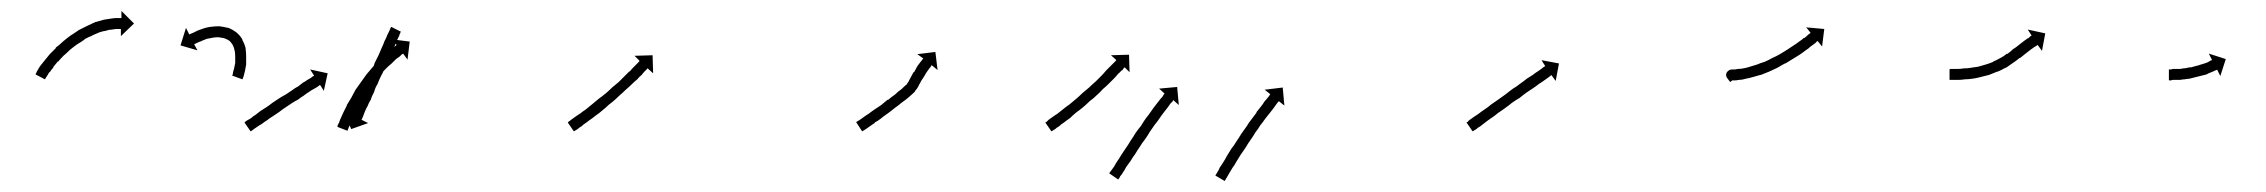

<svg xmlns="http://www.w3.org/2000/svg" viewBox="-20 -315 4142 351"><path d="M46 -181Q46 -181 46 -181Q46 -181 46 -181Q46 -181 46 -181Q46 -181 46 -181Q47 -184 49 -187Q49 -187 49 -187Q49 -187 49 -187Q49 -187 49 -187Q49 -187 49 -187Q51 -191 54 -195Q54 -195 54 -195Q54 -195 54 -195Q54 -195 54 -195Q54 -195 54 -195Q58 -200 62 -205Q62 -205 62 -205Q62 -205 62 -205Q62 -205 62 -205Q62 -205 62 -205Q66 -210 71 -216Q71 -216 71 -216Q71 -216 71 -216Q71 -216 71 -216Q71 -216 71 -216Q77 -222 82 -227Q82 -227 82 -227Q82 -227 82 -227Q82 -227 82 -227.5Q82 -228 82 -228Q89 -233 95 -239Q95 -239 95 -239Q95 -239 95 -239Q95 -239 95 -239Q95 -239 95 -239Q102 -245 109 -250Q109 -250 109 -250Q109 -250 109 -250Q109 -250 109 -250Q109 -250 109 -250Q117 -255 124 -260Q124 -260 124 -260Q124 -260 124 -260Q124 -260 124 -260Q124 -260 124 -260Q132 -264 140 -268Q140 -268 140 -268Q140 -268 140 -268Q140 -268 140 -268Q140 -268 140 -268Q148 -272 155 -275Q155 -275 155 -275Q155 -275 155 -275Q155 -275 155.5 -275Q156 -275 156 -275Q163 -277 170 -279Q170 -279 170 -279Q170 -279 170 -279Q170 -279 170 -279Q170 -279 170 -279Q177 -280 183 -281Q183 -281 183 -281Q183 -281 183 -281Q183 -281 183 -281Q183 -281 183 -281Q189 -282 193 -282Q193 -282 193 -282Q193 -282 193 -282Q193 -282 193 -282Q193 -282 193 -282Q197 -282 200 -282Q200 -282 200 -282Q200 -282 200 -282Q200 -282 200 -282Q200 -282 200 -282Q201 -282 202 -282V-295L225 -272L201 -249V-262Q200 -262 199 -262Q199 -262 199 -262Q199 -262 199 -262Q199 -262 199 -262Q199 -262 199 -262Q197 -262 194 -262Q194 -262 194 -262Q194 -262 194 -262Q194 -262 194 -262Q194 -262 194 -262Q190 -262 185 -261Q185 -261 185 -261Q185 -261 185 -261Q186 -261 186 -261Q186 -261 186 -261Q180 -261 174 -259Q174 -259 174 -259Q174 -259 175 -259Q175 -259 175 -259Q175 -259 175 -259Q168 -258 162 -256Q162 -256 162 -256Q162 -256 162 -256Q162 -256 162 -256Q162 -256 162 -256Q155 -253 148 -250Q148 -250 148 -250Q148 -250 148 -250Q148 -250 148.5 -250Q149 -250 149 -250Q141 -247 134 -243Q134 -243 134 -243Q134 -243 134 -243Q135 -243 135 -243Q135 -243 135 -243Q128 -238 121 -234Q121 -234 121 -234Q121 -234 121 -234Q121 -234 121 -234Q121 -234 121 -234Q114 -229 108 -224Q108 -224 108 -224Q108 -224 108 -224Q108 -224 108 -224Q108 -224 108 -224Q102 -218 96 -213Q96 -213 96 -213Q96 -213 96 -213Q96 -213 96 -213Q96 -213 96 -213Q91 -208 86 -202Q86 -202 86 -202Q86 -202 86 -202Q86 -202 86 -202.5Q86 -203 86 -203Q81 -197 77 -192Q77 -192 77 -192Q77 -192 77 -192Q77 -192 77.5 -192Q78 -192 78 -192Q74 -188 71 -183Q71 -183 71 -183Q71 -183 71 -183Q71 -183 71 -183.5Q71 -184 71 -184Q68 -180 66 -176Q66 -176 66 -176Q66 -176 66 -176Q66 -176 66 -176Q66 -176 66 -176Q64 -174 63 -171Q63 -171 63 -171.5Q63 -172 63 -172Q63 -172 63 -172Q63 -172 63 -172Q63 -171 62 -170L45 -179Q45 -180 46 -181ZM405 -178Q405 -178 405 -178Q405 -178 405 -178Q405 -178 405 -178Q405 -178 405 -178Q406 -180 406 -183Q406 -183 406 -183Q406 -183 406 -183Q406 -183 406 -183Q406 -183 406 -183Q407 -186 408 -190Q408 -190 408 -190Q408 -190 408 -190Q408 -190 408 -190Q408 -190 408 -190Q409 -195 410 -200Q410 -200 410 -200Q410 -200 410 -200Q410 -200 410 -200Q410 -200 410 -200Q410 -205 410 -211Q410 -211 410 -211Q410 -211 410 -211Q410 -211 410 -211Q410 -211 410 -211Q410 -217 409 -223Q409 -223 409 -223Q409 -223 409 -223Q409 -223 409 -222.5Q409 -222 409 -222Q408 -228 405 -234Q405 -234 406 -233Q406 -233 406 -232.5Q406 -232 406 -232Q403 -237 399 -241Q399 -241 400 -240Q400 -240 400 -240Q396 -243 390 -245Q390 -245 390.5 -245Q391 -245 391 -245Q391 -245 391 -245Q391 -245 391 -245Q386 -246 379 -247Q379 -247 379.5 -247Q380 -247 380 -247Q380 -247 380 -247Q380 -247 380 -247Q374 -247 368 -246Q368 -246 368 -246Q368 -246 369 -246Q369 -246 369 -246Q369 -246 369 -246Q363 -245 358 -244Q358 -244 358 -244Q358 -244 358 -244Q358 -244 358 -244Q358 -244 358 -244Q353 -242 348 -240Q348 -240 348 -240Q348 -240 348 -240Q349 -240 349 -240Q349 -240 349 -240Q345 -239 341 -237Q341 -237 341 -237Q341 -237 341 -237Q341 -237 341 -237Q341 -237 341 -237Q339 -236 337 -235Q337 -235 337 -235Q337 -235 337 -235Q337 -235 337 -235Q337 -235 337 -235Q336 -235 335 -234L341 -223L310 -232L320 -264L326 -252Q327 -252 328 -253Q328 -253 328 -253Q328 -253 328 -253Q328 -253 328 -253Q328 -253 328 -253Q330 -254 333 -255Q333 -255 333 -255Q333 -255 333 -255Q333 -255 333 -255Q333 -255 333 -255Q337 -257 341 -259Q341 -259 341 -259Q341 -259 341 -259Q341 -259 341 -259Q341 -259 341 -259Q346 -261 352 -263Q352 -263 352 -263Q352 -263 352 -263Q352 -263 352 -263Q352 -263 352 -263Q358 -265 365 -266Q365 -266 365 -266Q365 -266 365 -266Q365 -266 365.5 -266Q366 -266 366 -266Q373 -267 380 -267Q380 -267 380.5 -267Q381 -267 381 -267Q381 -267 381 -267Q381 -267 381 -267Q389 -266 397 -264Q397 -264 397 -264Q397 -264 397 -264Q397 -264 397.5 -264Q398 -264 398 -264Q405 -261 412 -256Q412 -256 412 -256Q413 -255 413 -255Q419 -250 423 -243Q423 -243 423 -243Q423 -243 423 -242Q423 -242 423 -242Q427 -235 429 -227Q429 -227 429 -227Q429 -227 429 -227Q429 -227 429 -226.5Q429 -226 429 -226Q430 -219 430 -212Q430 -212 430 -211.5Q430 -211 430 -211Q430 -211 430 -211Q430 -211 430 -211Q430 -204 430 -198Q430 -198 430 -198Q430 -198 430 -198Q430 -198 430 -197.5Q430 -197 430 -197Q429 -192 428 -186Q428 -186 428 -186Q428 -186 428 -186Q428 -186 428 -186Q428 -186 428 -186Q427 -182 426 -178Q426 -178 426 -178Q426 -178 426 -178Q426 -178 426 -178Q426 -178 426 -178Q425 -174 424 -172Q424 -172 424 -172Q424 -172 424 -172Q424 -172 424 -172Q424 -172 424 -172Q424 -171 423 -170L404 -177Q405 -177 405 -178Z M428 -92Q430 -94 432 -95Q435 -97 439 -99Q442 -102 447 -105Q451 -108 456 -112Q461 -115 467 -119Q473 -123 478 -127Q484 -131 490 -135Q496 -139 502 -142Q508 -146 514 -150Q519 -154 525 -157Q529 -160 534 -164Q538 -166 542 -169Q545 -171 549 -173Q551 -175 553 -176Q554 -176 554 -177L547 -188L579 -181L572 -149L565 -160Q564 -159 564 -159Q563 -158 560 -156Q556 -154 553 -152Q549 -150 545 -147Q540 -144 535 -140Q530 -137 525 -133Q519 -130 513 -126Q507 -122 501 -118Q495 -114 490 -110Q484 -106 478 -102Q473 -99 468 -95Q463 -92 458 -88Q454 -86 450 -83Q447 -81 444 -79Q442 -77 440 -76Q439 -75 438 -75L427 -91Q428 -92 428 -92ZM712 -256Q712 -254 711 -253Q710 -252 710 -250Q709 -248 708 -246Q707 -244 706 -242Q704 -237 702 -232Q700 -229 699 -226Q698 -223 696 -220Q695 -216 693.5 -213Q692 -210 690 -206Q688 -203 686.5 -199Q685 -195 684 -192Q682 -188 680.5 -184Q679 -180 677 -177Q673 -169 670 -161Q668 -158 666.5 -154.5Q665 -151 664 -147Q662 -143 660.5 -140Q659 -137 658 -133Q656 -130 654.5 -127Q653 -124 652 -121Q650 -118 647 -111Q645 -105 644 -103Q643 -101 642 -98Q641 -97 641 -96L653 -90L622 -79L610 -109L622 -104Q623 -104 623 -104.5Q623 -105 623 -106Q625 -108 626 -111Q627 -114 629 -119Q630 -121 631.5 -124Q633 -127 634 -129Q635 -132 636.5 -135Q638 -138 639 -141Q641 -145 642.5 -148.5Q644 -152 645 -155Q647 -159 648.5 -162.5Q650 -166 652 -170Q654 -173 655.5 -177Q657 -181 659 -185Q660 -188 662 -192Q664 -196 665 -200Q668 -206 672 -214Q675 -221 678 -228Q681 -234 683 -240Q686 -245 688 -251Q689 -253 690 -255Q691 -257 692 -259Q693 -262 694 -264Q694 -264 694.5 -264.5Q695 -265 695 -266L713 -257Q713 -257 712.5 -256.5Q712 -256 712 -256ZM597 -85Q598 -88 600 -91Q600 -91 600 -91Q600 -91 600 -91Q600 -91 600 -91Q600 -91 600 -91Q601 -95 603 -99Q603 -99 603 -99Q603 -99 603 -99Q603 -99 603 -99Q603 -99 603 -99Q605 -104 608 -110Q608 -110 608 -110Q608 -110 608 -110Q608 -110 608 -110Q608 -110 608 -110Q611 -116 614 -122Q614 -122 614 -122Q614 -122 614 -122Q614 -122 614 -122.5Q614 -123 614 -123Q618 -129 622 -136Q622 -136 622 -136Q622 -136 622 -136Q622 -136 622 -136Q622 -136 622 -136Q626 -143 630 -151Q630 -151 630 -151Q630 -151 630 -151Q630 -151 630 -151Q630 -151 630 -151Q635 -158 640 -165Q640 -165 640 -165Q640 -165 640 -165Q640 -165 640 -165Q640 -165 640 -165Q645 -172 650 -179Q650 -179 650 -179Q650 -179 650 -179Q650 -179 650 -179Q650 -179 650 -179Q656 -186 661 -192Q661 -192 661 -192Q661 -192 661 -192Q661 -192 661 -192Q661 -192 661 -192Q667 -198 672 -204Q672 -204 672 -204Q672 -204 672 -204Q672 -204 672 -204Q672 -204 672 -204Q677 -209 682 -214Q682 -214 682 -214Q682 -214 682 -214Q682 -214 682 -214Q682 -214 682 -214Q687 -218 691 -222Q691 -222 691 -222Q691 -222 691 -222Q691 -222 691 -222Q691 -222 691 -222Q695 -225 698 -228Q698 -228 698 -228Q698 -228 698 -228Q698 -228 698 -228Q698 -228 698 -228Q701 -230 703 -231Q703 -231 703 -231Q703 -231 703 -231Q703 -231 703 -231Q703 -231 703 -231Q704 -232 705 -233L697 -243L729 -239L725 -206L717 -217Q716 -216 715 -216Q715 -216 715 -216Q715 -216 715 -216Q715 -216 715 -216Q715 -216 715 -216Q713 -214 711 -212Q711 -212 711 -212Q711 -212 711 -212Q711 -212 711 -212Q711 -212 711 -212Q708 -210 704 -207Q704 -207 704 -207Q704 -207 704 -207Q704 -207 704 -207Q704 -207 704 -207Q700 -203 696 -199Q696 -199 696 -199Q696 -199 696 -199Q696 -199 696 -199Q696 -199 696 -199Q691 -195 686 -190Q686 -190 686 -190Q686 -190 686 -190Q686 -190 686 -190Q686 -190 686 -190Q681 -185 676 -179Q676 -179 676 -179Q676 -179 676 -179Q676 -179 676 -179Q676 -179 676 -179Q671 -173 666 -167Q666 -167 666 -167Q666 -167 666 -167Q666 -167 666 -167Q666 -167 666 -167Q661 -160 656 -153Q656 -153 656 -153.5Q656 -154 656 -154Q656 -154 656 -154Q656 -154 656 -154Q652 -147 647 -140Q647 -140 647 -140Q647 -140 647 -140Q647 -140 647 -140Q647 -140 647 -140Q643 -133 639 -126Q639 -126 639 -126Q639 -126 639 -126Q639 -126 639 -126Q639 -126 639 -126Q635 -120 632 -113Q632 -113 632 -113Q632 -113 632 -113Q632 -113 632 -113Q632 -113 632 -113Q629 -107 626 -101Q626 -101 626 -101Q626 -101 626 -101Q626 -101 626 -101Q626 -101 626 -101Q624 -96 621 -91Q621 -91 621 -91Q621 -91 621 -91Q621 -91 621.5 -91Q622 -91 622 -91Q620 -87 618 -83Q618 -83 618 -83Q618 -83 618 -83Q618 -83 618 -83Q618 -83 618 -83Q617 -80 616 -78Q616 -77 615 -76L597 -83Q597 -84 597 -85Z M1020 -93Q1022 -94 1024 -96Q1027 -98 1031 -101Q1035 -104 1040 -107Q1045 -111 1051 -115Q1051 -115 1051 -115Q1051 -115 1051 -115Q1051 -115 1051 -115Q1051 -115 1051 -115Q1056 -119 1062 -124Q1062 -124 1062 -124Q1062 -124 1062 -124Q1062 -124 1062 -124Q1062 -124 1062 -124Q1068 -129 1074 -134Q1074 -134 1074 -134Q1074 -134 1074 -134Q1074 -134 1074 -134Q1074 -134 1074 -134Q1081 -139 1087 -144Q1087 -144 1087 -144Q1087 -144 1087 -144Q1087 -144 1087 -144Q1087 -144 1087 -144Q1093 -149 1099 -155Q1099 -155 1099 -155Q1099 -155 1099 -155Q1099 -155 1099 -155Q1099 -155 1099 -155Q1105 -160 1111 -165Q1111 -165 1111 -165Q1111 -165 1111 -165Q1111 -165 1111 -165Q1111 -165 1111 -165Q1116 -170 1121 -175Q1121 -175 1121 -175Q1121 -175 1121 -175Q1121 -175 1121 -175Q1121 -175 1121 -175Q1126 -180 1131 -185V-184Q1135 -189 1138 -192Q1142 -196 1144 -198Q1147 -201 1148 -202Q1149 -203 1149 -204L1140 -213L1173 -214L1174 -181L1164 -190Q1163 -190 1163 -189Q1161 -187 1159 -185Q1156 -182 1153 -178Q1149 -175 1145 -170Q1140 -166 1135 -161Q1135 -161 1135 -161Q1135 -161 1135 -161Q1135 -161 1135 -161Q1135 -161 1135 -161Q1130 -156 1124 -151Q1124 -151 1124 -151Q1124 -151 1124 -151Q1124 -151 1124 -151Q1124 -151 1124 -151Q1118 -145 1112 -140Q1112 -140 1112 -140Q1112 -140 1112 -140Q1112 -140 1112 -140Q1112 -140 1112 -140Q1106 -134 1100 -129Q1100 -129 1100 -129Q1100 -129 1100 -129Q1100 -129 1100 -129Q1100 -129 1100 -129Q1093 -124 1087 -118Q1087 -118 1087 -118Q1087 -118 1087 -118Q1087 -118 1087 -118Q1087 -118 1087 -118Q1081 -113 1075 -108Q1075 -108 1075 -108Q1075 -108 1075 -108Q1075 -108 1075 -108Q1075 -108 1075 -108Q1069 -104 1063 -99Q1063 -99 1063 -99Q1063 -99 1063 -99Q1063 -99 1063 -99Q1063 -99 1063 -99Q1057 -95 1052 -91Q1047 -88 1043 -84Q1039 -82 1036 -79Q1033 -77 1031 -76Q1030 -75 1029 -75L1018 -91Q1019 -92 1020 -93Z M1547 -93Q1549 -94 1552 -96Q1555 -98 1559 -101Q1563 -104 1568 -107Q1573 -111 1579 -115Q1585 -119 1591 -123Q1597 -128 1603 -133Q1603 -133 1603 -133Q1603 -133 1603 -133Q1603 -133 1603 -132.5Q1603 -132 1603 -132Q1610 -138 1616 -142Q1616 -142 1616 -142Q1616 -142 1616 -142Q1616 -142 1616 -142Q1616 -142 1616 -142Q1622 -148 1628 -152Q1628 -152 1628 -152Q1628 -152 1628 -152Q1628 -152 1628 -152Q1628 -152 1628 -152Q1634 -158 1639 -162Q1639 -162 1638.5 -162Q1638 -162 1638 -162Q1638 -162 1638 -162Q1638 -162 1638 -162Q1641 -165 1643 -170Q1643 -170 1643 -170Q1643 -170 1643 -170Q1643 -170 1643 -170Q1643 -170 1643 -170Q1647 -177 1650 -183Q1650 -183 1650 -183Q1650 -183 1650 -183Q1650 -183 1650.5 -183Q1651 -183 1651 -183Q1654 -189 1657 -194Q1657 -194 1657 -194Q1657 -194 1657 -194Q1657 -194 1657 -194Q1657 -194 1657 -194Q1660 -198 1663 -202Q1663 -202 1663 -202Q1663 -202 1663 -202Q1663 -202 1663 -202Q1663 -202 1663 -202Q1665 -204 1666 -206Q1666 -206 1666 -206Q1666 -206 1666 -206Q1666 -206 1666 -206Q1666 -206 1666 -206Q1667 -207 1668 -208L1657 -216L1690 -220L1694 -187L1683 -196Q1683 -195 1682 -194Q1682 -194 1682 -194Q1682 -194 1682 -194Q1682 -194 1682 -194Q1682 -194 1682 -194Q1681 -192 1679 -190Q1679 -190 1679 -190Q1679 -190 1679 -190Q1679 -190 1679 -190Q1679 -190 1679 -190Q1676 -186 1674 -183Q1674 -183 1674 -183Q1674 -183 1674 -183Q1674 -183 1674 -183Q1674 -183 1674 -183Q1671 -178 1668 -173Q1668 -173 1668 -173Q1668 -173 1668 -173Q1668 -173 1668 -173Q1668 -173 1668 -173Q1664 -168 1661 -161Q1661 -161 1661 -161.5Q1661 -162 1661 -162Q1661 -162 1661 -162Q1661 -162 1661 -162Q1658 -154 1653 -149Q1653 -149 1653 -149Q1653 -149 1653 -149Q1653 -148 1653 -148Q1653 -148 1653 -148Q1648 -143 1641 -137Q1641 -137 1641 -137Q1641 -137 1641 -137Q1641 -137 1641 -137Q1641 -137 1641 -137Q1635 -132 1628 -127Q1628 -127 1628 -127Q1628 -127 1628 -127Q1628 -127 1628 -127Q1628 -127 1628 -127Q1622 -122 1615 -117Q1615 -117 1615 -117Q1615 -117 1615 -117Q1615 -117 1615 -117Q1615 -117 1615 -117Q1609 -112 1602 -107Q1596 -103 1590 -98Q1585 -94 1579 -91V-90Q1574 -87 1570 -84Q1566 -81 1563 -79Q1560 -77 1558 -76Q1557 -75 1556 -75L1545 -92Q1546 -92 1547 -93Z M1893 -92Q1895 -94 1897 -96Q1900 -98 1904 -101Q1908 -104 1913 -107Q1913 -107 1913 -107Q1913 -107 1913 -107Q1913 -107 1913 -107Q1913 -107 1913 -107Q1918 -111 1923 -115Q1923 -115 1923 -115Q1923 -115 1923 -115Q1923 -115 1923 -115Q1923 -115 1923 -115Q1929 -120 1935 -124Q1935 -124 1935 -124Q1935 -124 1935 -124Q1935 -124 1935 -124Q1935 -124 1935 -124Q1941 -129 1947 -134Q1947 -134 1947 -134Q1947 -134 1947 -134Q1947 -134 1947 -134Q1947 -134 1947 -134Q1953 -139 1959 -145Q1959 -145 1959 -145Q1959 -145 1959 -145Q1959 -145 1959 -145Q1959 -145 1959 -145Q1965 -150 1971 -155Q1971 -155 1971 -155Q1971 -155 1971 -155Q1971 -155 1971 -155Q1971 -155 1971 -155Q1977 -161 1983 -166Q1983 -166 1983 -166Q1983 -166 1983 -166Q1983 -166 1983 -166Q1983 -166 1983 -166Q1988 -171 1993 -176Q1993 -176 1993 -176Q1993 -176 1993 -176Q1993 -176 1993 -176Q1993 -176 1993 -176Q1998 -181 2002 -186Q2006 -190 2010 -194Q2013 -197 2016 -200Q2018 -202 2020 -204Q2020 -205 2021 -205L2011 -214L2044 -215L2045 -183L2036 -192Q2035 -191 2034 -190Q2033 -188 2031 -186H2030Q2028 -183 2024 -180Q2021 -176 2017 -172Q2012 -167 2007 -162Q2007 -162 2007 -162Q2007 -162 2007 -162Q2007 -162 2007 -162Q2007 -162 2007 -162Q2002 -157 1996 -152Q1996 -152 1996 -152Q1996 -152 1996 -152Q1996 -152 1996 -152Q1996 -152 1996 -152Q1991 -146 1985 -141Q1985 -141 1985 -141Q1985 -141 1985 -141Q1985 -141 1985 -141Q1985 -141 1985 -141Q1979 -135 1972 -130Q1972 -130 1972 -130Q1972 -130 1972 -130Q1972 -130 1972 -130Q1972 -130 1972 -130Q1966 -124 1960 -119Q1960 -119 1960 -119Q1960 -119 1960 -119Q1960 -119 1960 -119Q1960 -119 1960 -119Q1954 -114 1947 -109Q1947 -109 1947 -109Q1947 -109 1947 -109Q1947 -109 1947 -109Q1947 -109 1947 -109Q1941 -104 1936 -99Q1936 -99 1936 -99Q1936 -99 1936 -99Q1936 -99 1936 -99Q1936 -99 1936 -99Q1930 -95 1925 -91Q1925 -91 1925 -91Q1925 -91 1925 -91Q1925 -91 1925 -91Q1925 -91 1925 -91Q1920 -88 1916 -84Q1912 -82 1909 -79Q1906 -77 1904 -76Q1903 -75 1902 -75L1891 -91Q1892 -92 1893 -92ZM2009 0Q2010 -1 2012 -4Q2014 -7 2017 -11Q2019 -15 2023 -21Q2026 -25 2030 -32Q2034 -38 2038 -44Q2043 -51 2047 -58Q2052 -65 2056 -72Q2061 -79 2066 -85Q2070 -92 2075 -99Q2080 -105 2084 -111Q2088 -117 2092 -122Q2096 -127 2099 -131Q2102 -135 2105 -138Q2107 -141 2108 -143Q2109 -144 2109 -144L2099 -153L2132 -156L2135 -123L2125 -132Q2124 -131 2124 -130Q2122 -128 2120 -126Q2118 -123 2115 -119Q2112 -115 2108 -110Q2104 -105 2100 -99Q2096 -93 2091 -87Q2087 -81 2082 -74Q2078 -67 2073 -60Q2068 -54 2064 -47Q2059 -40 2055 -33Q2051 -28 2047 -21Q2042 -14 2039 -10Q2036 -4 2033 0Q2031 4 2028 7Q2027 10 2025 12Q2025 13 2024 13L2008 2Q2008 1 2009 0ZM2203 4Q2204 2 2206 -1Q2208 -4 2210 -9Q2213 -13 2216 -18Q2220 -24 2223 -30Q2227 -36 2231 -43Q2236 -49 2240 -56Q2245 -63 2249 -70Q2254 -77 2259 -84Q2263 -91 2268 -97Q2273 -104 2277 -109V-110Q2281 -115 2285 -120Q2289 -125 2292 -130Q2295 -133 2298 -137Q2300 -139 2301 -141Q2302 -142 2302 -143L2292 -151L2325 -155L2328 -122L2318 -130Q2317 -129 2317 -129Q2315 -127 2313 -124Q2311 -121 2308 -117Q2305 -113 2301 -108Q2297 -103 2293 -98Q2289 -92 2284 -86Q2280 -79 2275 -73Q2271 -66 2266 -59Q2261 -52 2257 -45Q2252 -38 2248 -32Q2244 -25 2240 -19Q2237 -13 2233 -8Q2230 -3 2227 2Q2225 6 2223 9Q2221 12 2220 14Q2219 15 2219 16L2202 6Q2202 5 2203 4Z M2663 -92Q2664 -94 2667 -96Q2670 -98 2674 -101Q2678 -104 2683 -107Q2688 -111 2694 -115Q2699 -118 2706 -124Q2713 -129 2719 -133Q2726 -138 2733 -143Q2739 -148 2746 -153Q2753 -157 2759 -162Q2765 -166 2771 -171Q2777 -175 2782 -178Q2787 -182 2792 -185Q2796 -188 2799 -190Q2801 -192 2803 -193Q2804 -194 2805 -194L2798 -205L2830 -199L2824 -167L2816 -178Q2816 -177 2815 -177Q2813 -175 2810 -173Q2807 -171 2803 -168Q2799 -165 2794 -162Q2789 -158 2783 -154Q2777 -150 2771 -146Q2764 -141 2758 -136Q2751 -132 2744 -127Q2738 -122 2731 -117Q2725 -113 2718 -108Q2711 -102 2706 -99Q2700 -95 2695 -91Q2690 -87 2686 -84Q2682 -82 2679 -79Q2676 -77 2674 -76Q2673 -75 2672 -75L2661 -91Q2662 -92 2663 -92Z M3137 -173Q3134 -178 3137 -183Q3141 -188 3146 -188Q3148 -188 3150 -188Q3150 -188 3150 -188Q3150 -188 3150 -188Q3150 -188 3150 -188Q3150 -188 3150 -188Q3153 -188 3157 -189Q3157 -189 3157 -189Q3157 -189 3157 -189Q3157 -189 3157 -189Q3157 -189 3157 -189Q3162 -189 3167 -190Q3167 -190 3167 -190Q3167 -190 3167 -190Q3167 -190 3167 -190Q3167 -190 3167 -190Q3173 -191 3179 -193Q3179 -193 3179 -193Q3179 -193 3179 -193Q3179 -193 3179 -193Q3179 -193 3179 -193Q3185 -195 3192 -197Q3192 -197 3192 -197Q3192 -197 3192 -197Q3192 -197 3192 -197Q3192 -197 3192 -197Q3199 -200 3206 -202Q3206 -202 3206 -202Q3206 -202 3206 -202Q3206 -202 3206 -202Q3206 -202 3206 -202Q3213 -205 3220 -209Q3220 -209 3220 -209Q3220 -209 3220 -209Q3220 -209 3220 -209Q3220 -209 3220 -209Q3227 -212 3234 -216Q3234 -216 3234 -216Q3234 -216 3234 -216Q3234 -216 3234 -216Q3234 -216 3234 -216Q3240 -220 3247 -224Q3247 -224 3247 -224Q3247 -224 3247 -224Q3247 -224 3247 -224Q3247 -224 3247 -224Q3253 -228 3259 -232Q3259 -232 3259 -232Q3259 -232 3259 -232Q3259 -232 3259 -232Q3259 -232 3259 -232Q3264 -235 3269 -239Q3269 -239 3269 -239Q3269 -239 3269 -239Q3269 -239 3269 -239Q3269 -239 3269 -239Q3274 -242 3278 -246Q3278 -246 3278 -245.5Q3278 -245 3278 -245Q3278 -245 3278 -245Q3278 -245 3278 -245Q3282 -248 3285 -251Q3285 -251 3285 -251Q3285 -251 3285 -251Q3285 -251 3285 -251Q3285 -251 3285 -251Q3287 -253 3289 -254Q3290 -255 3290 -255L3282 -265L3315 -262L3311 -230L3303 -240Q3302 -239 3301 -239Q3300 -237 3297 -235Q3297 -235 3297 -235Q3297 -235 3297 -235Q3297 -235 3297 -235Q3297 -235 3297 -235Q3294 -233 3290 -230Q3290 -230 3290 -230Q3290 -230 3290 -230Q3290 -230 3290 -230Q3290 -230 3290 -230Q3286 -226 3281 -223Q3281 -223 3281 -223Q3281 -223 3281 -223Q3281 -223 3281 -223Q3281 -223 3281 -223Q3276 -219 3270 -215Q3270 -215 3270 -215Q3270 -215 3270 -215Q3270 -215 3270 -215Q3270 -215 3270 -215Q3264 -211 3257 -207Q3257 -207 3257 -207Q3257 -207 3257 -207Q3257 -207 3257 -207Q3257 -207 3257 -207Q3251 -203 3244 -199Q3244 -199 3244 -199Q3244 -199 3243 -199Q3243 -199 3243 -199Q3243 -199 3243 -199Q3236 -195 3229 -191Q3229 -191 3229 -191Q3229 -191 3229 -191Q3229 -191 3229 -191Q3229 -191 3229 -191Q3221 -187 3214 -184Q3214 -184 3214 -184Q3214 -184 3214 -184Q3214 -184 3214 -184Q3214 -184 3214 -184Q3206 -181 3199 -178Q3199 -178 3199 -178Q3199 -178 3199 -178Q3199 -178 3198.5 -178Q3198 -178 3198 -178Q3191 -176 3184 -174Q3184 -174 3184 -174Q3184 -174 3184 -174Q3184 -174 3184 -174Q3184 -174 3184 -174Q3177 -172 3171 -171Q3171 -171 3171 -171Q3171 -171 3171 -171Q3171 -171 3171 -171Q3171 -171 3171 -171Q3165 -169 3160 -169Q3160 -169 3160 -169Q3160 -169 3160 -169Q3159 -169 3159 -169Q3159 -169 3159 -169Q3155 -168 3151 -168Q3151 -168 3151 -168Q3151 -168 3151 -168Q3151 -168 3150.5 -168Q3150 -168 3150 -168Q3147 -168 3145 -168Q3142 -168 3143 -171.5Q3144 -175 3146 -178Q3148 -181 3150.5 -183Q3153 -185 3154 -183Q3155 -181 3158 -177L3143 -165Q3139 -170 3137 -173Z M3546 -189Q3548 -189 3551 -189Q3551 -189 3551 -189Q3551 -189 3551 -189Q3551 -189 3551 -189Q3551 -189 3551 -189Q3555 -189 3560 -189Q3560 -189 3559.5 -189Q3559 -189 3559 -189Q3559 -189 3559 -189Q3559 -189 3559 -189Q3565 -189 3570 -190Q3570 -190 3570 -190Q3570 -190 3570 -190Q3570 -190 3570 -190Q3570 -190 3570 -190Q3576 -190 3583 -191Q3583 -191 3582.5 -191Q3582 -191 3582 -191Q3582 -191 3582 -191Q3582 -191 3582 -191Q3589 -192 3596 -193Q3596 -193 3596 -193Q3596 -193 3596 -193Q3596 -193 3596 -193Q3596 -193 3596 -193Q3603 -195 3610 -197Q3610 -197 3610 -197Q3610 -197 3610 -197Q3610 -197 3610 -197Q3610 -197 3610 -197Q3617 -199 3624 -202Q3624 -202 3624 -202Q3624 -202 3624 -202Q3624 -202 3623.5 -202Q3623 -202 3623 -202Q3630 -205 3637 -209Q3637 -209 3637 -209Q3637 -209 3637 -209Q3637 -209 3637 -209Q3637 -209 3637 -209Q3643 -212 3649 -217Q3649 -217 3649 -217Q3649 -217 3649 -217Q3649 -216 3649 -216Q3649 -216 3649 -216Q3655 -220 3660 -225Q3660 -225 3660 -225Q3660 -225 3660 -225Q3660 -225 3660 -225Q3660 -225 3660 -225Q3665 -228 3671 -233Q3676 -237 3680 -240Q3680 -240 3680 -240Q3680 -240 3680 -240Q3680 -240 3680 -240Q3680 -240 3680 -240Q3684 -243 3687 -245Q3687 -245 3687.5 -245Q3688 -245 3688 -245Q3688 -245 3688 -245Q3688 -245 3688 -245Q3690 -247 3692 -249Q3692 -249 3692 -249Q3692 -249 3692 -249Q3692 -249 3692 -249Q3692 -249 3692 -249Q3693 -249 3694 -250L3687 -261L3719 -254L3713 -222L3705 -233Q3705 -233 3704 -232Q3704 -232 3704 -232Q3704 -232 3704 -232Q3704 -232 3704 -232Q3704 -232 3704 -232Q3702 -231 3699 -229Q3699 -229 3699 -229Q3699 -229 3699 -229Q3699 -229 3699 -229Q3699 -229 3699 -229Q3696 -227 3692 -224Q3692 -224 3692 -224Q3692 -224 3692 -224Q3692 -224 3692 -224Q3692 -224 3692 -224Q3688 -221 3683 -217Q3677 -212 3673 -209Q3673 -209 3672.5 -209Q3672 -209 3672 -209Q3672 -209 3672 -209Q3672 -209 3672 -209Q3666 -204 3660 -200Q3660 -200 3660 -200Q3660 -200 3660 -200Q3660 -200 3660 -200Q3660 -200 3660 -200Q3653 -195 3647 -191Q3647 -191 3647 -191Q3647 -191 3647 -191Q3646 -191 3646 -191Q3646 -191 3646 -191Q3639 -187 3632 -184Q3632 -184 3632 -184Q3632 -184 3632 -184Q3631 -184 3631 -184Q3631 -184 3631 -184Q3624 -181 3616 -178Q3616 -178 3616 -178Q3616 -178 3616 -178Q3616 -178 3616 -178Q3616 -178 3616 -178Q3608 -176 3600 -174Q3600 -174 3600 -174Q3600 -174 3600 -174Q3600 -174 3600 -174Q3600 -174 3600 -174Q3593 -172 3585 -171Q3585 -171 3585 -171Q3585 -171 3585 -171Q3585 -171 3585 -171Q3585 -171 3585 -171Q3578 -170 3572 -170Q3572 -170 3572 -170Q3572 -170 3572 -170Q3572 -170 3572 -170Q3572 -170 3572 -170Q3566 -169 3561 -169Q3561 -169 3560.5 -169Q3560 -169 3560 -169Q3560 -169 3560 -169Q3560 -169 3560 -169Q3556 -169 3552 -169Q3552 -169 3552 -169Q3552 -169 3552 -169Q3552 -169 3552 -169Q3552 -169 3552 -169Q3548 -169 3546 -169Q3545 -169 3544 -169V-188Q3545 -189 3546 -189Z M3946 -188Q3947 -188 3949 -188Q3949 -188 3949 -188Q3949 -188 3949 -188Q3949 -188 3949 -188Q3949 -188 3949 -188Q3951 -189 3953 -189Q3953 -189 3953 -189Q3953 -189 3953 -189Q3953 -189 3953 -189Q3953 -189 3953 -189Q3955 -189 3958 -189Q3958 -189 3958 -189Q3958 -189 3958 -189Q3958 -189 3958 -189Q3958 -189 3958 -189Q3961 -189 3964 -189Q3964 -189 3964 -189Q3964 -189 3964 -189Q3964 -189 3964 -189Q3964 -189 3964 -189Q3968 -189 3971 -190Q3971 -190 3971 -190Q3971 -190 3971 -190Q3971 -190 3971 -190Q3971 -190 3971 -190Q3975 -190 3979 -191Q3979 -191 3979 -191Q3979 -191 3979 -191Q3978 -191 3978 -191Q3978 -191 3978 -191Q3982 -192 3986 -192Q3986 -192 3986 -192Q3986 -192 3986 -192Q3986 -192 3986 -192Q3986 -192 3986 -192Q3990 -193 3993 -194Q3993 -194 3993 -194Q3993 -194 3993 -194Q3993 -194 3993 -194Q3993 -194 3993 -194Q3997 -195 4001 -196Q4001 -196 4000.5 -196Q4000 -196 4000 -196Q4000 -196 4000 -196Q4000 -196 4000 -196Q4004 -197 4007 -198Q4007 -198 4007 -198Q4007 -198 4007 -198Q4007 -198 4007 -198Q4007 -198 4007 -198Q4010 -199 4013 -200Q4013 -200 4013 -200Q4013 -200 4013 -200Q4013 -200 4013 -200Q4013 -200 4013 -200Q4015 -201 4018 -202Q4018 -202 4017.5 -202Q4017 -202 4017 -202Q4017 -202 4017 -202Q4017 -202 4017 -202Q4019 -203 4021 -204Q4021 -204 4021 -204Q4021 -204 4021 -204Q4021 -204 4021 -204Q4021 -204 4021 -204Q4022 -205 4023 -205Q4024 -205 4024 -205L4018 -217L4049 -207L4039 -176L4033 -188Q4033 -187 4032 -187Q4031 -187 4030 -186Q4030 -186 4030 -186Q4030 -186 4030 -186Q4030 -186 4029.5 -186Q4029 -186 4029 -186Q4028 -185 4025 -184Q4025 -184 4025 -184Q4025 -184 4025 -184Q4025 -184 4025 -184Q4025 -184 4025 -184Q4023 -183 4020 -182Q4020 -182 4020 -182Q4020 -182 4020 -182Q4020 -182 4020 -182Q4020 -182 4020 -182Q4017 -181 4014 -179Q4014 -179 4014 -179Q4014 -179 4014 -179Q4014 -179 4014 -179Q4014 -179 4014 -179Q4010 -178 4006 -177Q4006 -177 4006 -177Q4006 -177 4006 -177Q4006 -177 4006 -177Q4006 -177 4006 -177Q4002 -176 3998 -175Q3998 -175 3998 -175Q3998 -175 3998 -175Q3998 -175 3998 -175Q3998 -175 3998 -175Q3994 -174 3990 -173Q3990 -173 3990 -173Q3990 -173 3990 -173Q3990 -173 3990 -173Q3990 -173 3990 -173Q3986 -172 3982 -171Q3982 -171 3982 -171Q3982 -171 3982 -171Q3982 -171 3982 -171Q3982 -171 3982 -171Q3978 -171 3974 -170Q3974 -170 3974 -170Q3974 -170 3974 -170Q3974 -170 3974 -170Q3974 -170 3974 -170Q3970 -170 3966 -169Q3966 -169 3966 -169Q3966 -169 3966 -169Q3966 -169 3966 -169Q3966 -169 3966 -169Q3962 -169 3959 -169Q3959 -169 3959 -169Q3959 -169 3959 -169Q3959 -169 3959 -169Q3959 -169 3959 -169Q3956 -169 3953 -169Q3953 -169 3953 -169Q3953 -169 3953 -169Q3953 -169 3953 -169Q3953 -169 3953 -169Q3951 -169 3949 -168Q3949 -168 3949 -168Q3949 -168 3949 -168Q3949 -168 3949 -168Q3949 -168 3949 -168Q3947 -168 3946 -168Q3945 -168 3945 -169V-188Q3946 -188 3946 -188Z"/></svg>

Font: FRB American Cursive Just Arrows
Style: Italic
Weight: 400
Italic angle: -25°
Version: Version 2.0;Modular Font Editor K font №1